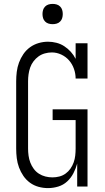

<svg xmlns="http://www.w3.org/2000/svg" viewBox="-20 -957 540 985"><path d="M226 8Q202 8 178 1.5Q154 -5 134 -19.5Q114 -34 100 -54.5Q86 -75 77.5 -98Q69 -121 66 -145.5Q63 -170 63 -195V-540Q63 -564 66 -588.5Q69 -613 77.5 -636Q86 -659 100 -679.5Q114 -700 134 -714.5Q154 -729 178 -736Q202 -743 226 -743Q248 -743 269.5 -737.5Q291 -732 309.5 -720Q328 -708 343 -691.5Q358 -675 368 -655V-735H429V-554H368Q368 -579 359.5 -603.5Q351 -628 334.5 -647Q318 -666 294.5 -677Q271 -688 246 -688Q228 -688 210 -683Q192 -678 177.5 -667.5Q163 -657 152 -642.5Q141 -628 135 -611Q129 -594 126.5 -576Q124 -558 124 -540V-195Q124 -177 126.5 -158.5Q129 -140 135.5 -123Q142 -106 153 -91Q164 -76 179.5 -66Q195 -56 213 -51.5Q231 -47 249 -47Q267 -47 284.5 -51.5Q302 -56 316.5 -66.5Q331 -77 341.5 -92Q352 -107 358 -124Q364 -141 366 -159Q368 -177 368 -195V-341H250V-396H429V0H376V-118Q369 -92 356.5 -68Q344 -44 324.5 -26Q305 -8 279 0Q253 8 226 8ZM250 -833Q239 -833 229 -836Q219 -839 211.5 -846.5Q204 -854 201 -864Q198 -874 198 -885Q198 -896 201 -906Q204 -916 211.5 -923.5Q219 -931 229 -934Q239 -937 250 -937Q261 -937 271 -934Q281 -931 288.5 -923.5Q296 -916 299 -906Q302 -896 302 -885Q302 -874 299 -864Q296 -854 288.5 -846.5Q281 -839 271 -836Q261 -833 250 -833Z"/></svg>

Font: Iosevka Curly Slab Light
Style: Regular
Weight: 300
Monospace: yes
Designer: Belleve Invis
Foundry: Belleve Invis
Version: Version 22.1.2; ttfautohint (v1.8.4)